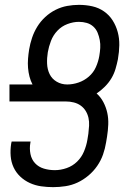

<svg xmlns="http://www.w3.org/2000/svg" viewBox="-20 -763 540 791"><path d="M199 8Q174 8 149.5 4.5Q125 1 103 -9Q81 -19 63.5 -35.5Q46 -52 36 -73.5Q26 -95 24 -120Q22 -145 26 -171L28 -180H106L105 -174Q101 -151 105.5 -128.5Q110 -106 124.5 -90.5Q139 -75 160.5 -68.5Q182 -62 206 -62Q230 -62 254.5 -70.5Q279 -79 297.5 -97Q316 -115 326 -139Q336 -163 340 -187L344 -212Q346 -228 347 -245Q348 -262 344.5 -277.5Q341 -293 333 -306Q325 -319 312.5 -328Q300 -337 284 -341Q268 -345 251 -345H19V-415H114Q106 -430 101.5 -447.5Q97 -465 95.5 -483.5Q94 -502 95.5 -521Q97 -540 100 -559Q104 -583 112 -607Q120 -631 133.5 -653Q147 -675 166.5 -693Q186 -711 209 -722.5Q232 -734 256.5 -738.5Q281 -743 305 -743Q334 -743 360.5 -737Q387 -731 408.5 -716Q430 -701 444 -679Q458 -657 465 -631Q472 -605 471.5 -577Q471 -549 466 -521V-520Q462 -500 456 -479.5Q450 -459 439 -440.5Q428 -422 412 -406Q396 -390 378 -378Q395 -363 406 -342Q417 -321 422 -298Q427 -275 426 -250Q425 -225 421 -200L417 -176Q413 -151 404.5 -126.5Q396 -102 380.5 -79.5Q365 -57 344 -39.5Q323 -22 299.5 -11Q276 0 250 4Q224 8 199 8ZM257 -415Q280 -415 303.5 -423Q327 -431 346 -447.5Q365 -464 375 -486.5Q385 -509 389 -532Q392 -549 393 -565.5Q394 -582 391 -598Q388 -614 382 -628.5Q376 -643 364.5 -653.5Q353 -664 337.5 -668.5Q322 -673 305 -673Q282 -673 258 -664Q234 -655 216.5 -636.5Q199 -618 190 -594.5Q181 -571 177 -548Q173 -524 174 -500.5Q175 -477 184.5 -457.5Q194 -438 213.5 -426.5Q233 -415 257 -415Z"/></svg>

Font: Iosevka
Style: Italic
Weight: 400
Italic angle: -9°
Monospace: yes
Designer: Belleve Invis
Foundry: Belleve Invis
Version: Version 32.5.0; ttfautohint (v1.8.4)